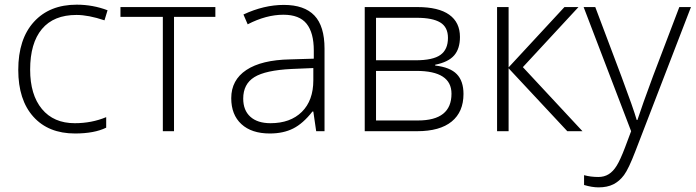

<svg xmlns="http://www.w3.org/2000/svg" viewBox="-20 -561 2975 821"><path d="M58.1 -262.2Q58.1 -394 125 -467.5Q191.9 -541 308.1 -541Q377 -541 439.9 -517.1L426.8 -474.1Q357.9 -497.1 307.1 -497.1Q209.5 -497.1 159.2 -436.8Q108.9 -376.5 108.9 -263.2Q108.9 -155.8 159.2 -95Q209.5 -34.2 299.8 -34.2Q372.1 -34.2 434.1 -60.1V-15.1Q383.3 9.8 300.8 9.8Q187 9.8 122.6 -62Q58.1 -133.8 58.1 -262.2Z M495.1 -488.8V-530.8H900.9V-488.8H724.1V0H676.3V-488.8Z M968.8 -141.1Q968.8 -218.8 1033.4 -261.7Q1098.1 -304.7 1220.7 -307.1L1321.8 -310.1V-345.2Q1321.8 -420.9 1291 -459.5Q1260.3 -498 1191.9 -498Q1118.2 -498 1039.1 -457L1021 -499Q1108.4 -540 1193.8 -540Q1281.2 -540 1324.5 -494.6Q1367.7 -449.2 1367.7 -353V0H1332L1319.8 -84H1315.9Q1275.9 -32.7 1233.6 -11.5Q1191.4 9.8 1133.8 9.8Q1055.7 9.8 1012.2 -30.3Q968.8 -70.3 968.8 -141.1ZM1020 -139.2Q1020 -89.4 1050.5 -61.8Q1081.1 -34.2 1136.7 -34.2Q1221.7 -34.2 1270.8 -82.8Q1319.8 -131.3 1319.8 -217.8V-270L1227.1 -266.1Q1115.2 -260.7 1067.6 -231.2Q1020 -201.7 1020 -139.2Z M1539.6 0V-530.8H1764.6Q1855.5 -530.8 1901.1 -498Q1946.8 -465.3 1946.8 -402.8Q1946.8 -352.5 1921.9 -324Q1897 -295.4 1840.8 -284.2V-280.8Q1904.8 -273.4 1933.3 -243.9Q1961.9 -214.4 1961.9 -159.2Q1961.9 -82.5 1911.4 -41.3Q1860.8 0 1763.7 0ZM1587.9 -45.9H1767.6Q1910.6 -45.9 1910.6 -160.2Q1910.6 -257.8 1760.7 -257.8H1587.9ZM1587.9 -303.2H1756.8Q1831.1 -303.2 1863.3 -326.2Q1895.5 -349.1 1895.5 -398.9Q1895.5 -445.3 1862.3 -465.1Q1829.1 -484.9 1762.7 -484.9H1587.9Z M2105.5 0V-530.8H2154.8V-272.9L2393.6 -530.8H2453.6L2215.8 -273.9L2470.7 0H2405.8L2154.8 -269V0Z M2475.6 -530.8H2525.4L2637.7 -232.9Q2689 -95.7 2702.6 -47.9H2705.6Q2726.1 -110.8 2772.5 -235.8L2884.8 -530.8H2934.6L2696.8 85.9Q2668 161.1 2648.4 187.5Q2628.9 213.9 2602.8 227.1Q2576.7 240.2 2539.6 240.2Q2511.7 240.2 2477.5 230V188Q2505.9 195.8 2538.6 195.8Q2563.5 195.8 2582.5 184.1Q2601.6 172.4 2616.9 147.7Q2632.3 123 2652.6 69.6Q2672.9 16.1 2678.7 0Z"/></svg>

Font: Open Sans Light
Style: Regular
Weight: 300
Foundry: Ascender Corporation
Version: Version 1.10